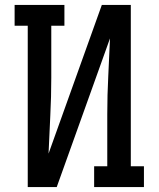

<svg xmlns="http://www.w3.org/2000/svg" viewBox="-20 -755 640 775"><path d="M92 0V-651H39V-735H240V-651H187V-441Q187 -364 183 -287.5Q179 -211 176 -135L391 -735H508V-84H561V0H360V-84H413V-294Q413 -371 417 -447.5Q421 -524 424 -600L209 0Z"/></svg>

Font: Iosevka Curly Slab MdEx
Style: Regular
Weight: 500
Width: 7
Monospace: yes
Designer: Belleve Invis
Foundry: Belleve Invis
Version: Version 11.1.0; ttfautohint (v1.8.3)